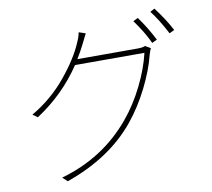

<svg xmlns="http://www.w3.org/2000/svg" viewBox="-91 -919 1181 1072"><g transform="rotate(-10 500.0 -383.5)"><path d="M378.9 -613.3H719.7Q750 -613.3 763.7 -620.1L793.9 -602.5Q788.1 -591.8 781.2 -568.4Q759.8 -482.4 711.9 -386.7Q664.1 -291 600.6 -212.9Q459 -39.1 208 48.8L180.7 23.4Q421.9 -44.9 577.1 -231.4Q640.6 -307.6 687.5 -402.8Q734.4 -498 753.9 -583H360.4Q259.8 -432.6 105.5 -332L78.1 -351.6Q193.4 -418.9 276.4 -520Q359.4 -621.1 394.5 -706.1Q408.2 -735.4 412.1 -759.8L450.2 -747.1L422.9 -692.4Q405.3 -656.2 378.9 -613.3ZM723.6 -767.6 751 -781.2Q797.9 -716.8 835 -643.6L806.6 -629.9Q775.4 -697.3 723.6 -767.6ZM826.2 -802.7 851.6 -816.4Q909.2 -740.2 939.5 -679.7L911.1 -666Q866.2 -752 826.2 -802.7Z"/></g></svg>

Font: Gen Shin Gothic Monospace ExtraLight
Style: Regular
Weight: 200
Designer: [Source Han Sans]
Ryoko NISHIZUKA  (kana & ideographs); Paul D. Hunt (Latin, Greek & Cyrillic); Wenlong ZHANG  (bopomofo
Version: Version 1.002.20150607